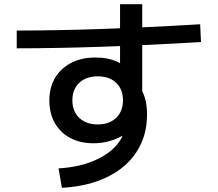

<svg xmlns="http://www.w3.org/2000/svg" viewBox="-20 -838 1040 918"><path d="M260 -33Q351 -38 423 -67Q495 -96 536.5 -143Q578 -190 578 -247V-270L630 -258Q621 -235 601.5 -216Q582 -197 554.5 -183Q527 -169 494.5 -161Q462 -153 427 -153Q363 -153 315.5 -178.5Q268 -204 242 -250Q216 -296 216 -357Q216 -420 243.5 -466Q271 -512 320.5 -537.5Q370 -563 437 -563Q499 -563 544.5 -541Q590 -519 628 -476L554 -459V-818H660V-368L652 -417Q669 -388 676 -358Q683 -328 683 -290Q683 -189 633.5 -112.5Q584 -36 492.5 8.5Q401 53 276 60ZM447 -243Q475 -243 497 -251Q519 -259 535 -274Q551 -289 559.5 -310.5Q568 -332 568 -358Q568 -411 535.5 -442Q503 -473 447 -473Q392 -473 359 -442Q326 -411 326 -358Q326 -306 359 -274.5Q392 -243 447 -243ZM60 -692Q438 -692 937 -722L941 -637Q437 -607 60 -607Z"/></svg>

Font: M PLUS 2 Thin Medium
Style: Regular
Weight: 500
Version: Version 1.001